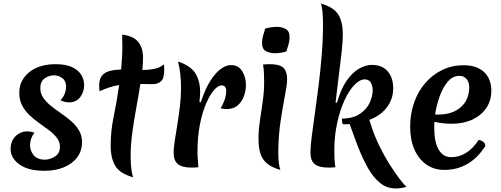

<svg xmlns="http://www.w3.org/2000/svg" viewBox="-20 -946 2832 1086"><path d="M232 20Q139 20 89.5 -16Q40 -52 40 -103Q40 -148 68 -175.5Q96 -203 135 -203Q143 -203 154 -201Q165 -199 175 -195Q150 -164 150 -125Q150 -93 170.5 -68Q191 -43 234 -43Q264 -43 291.5 -61Q319 -79 319 -116Q319 -144 302 -166Q285 -188 259 -208Q233 -228 203.5 -248.5Q174 -269 148 -293.5Q122 -318 105.5 -349Q89 -380 89 -421Q89 -468 114 -504.5Q139 -541 185 -562Q231 -583 293 -583Q354 -583 389.5 -565.5Q425 -548 440.5 -521Q456 -494 456 -464Q456 -426 433.5 -396.5Q411 -367 371 -367Q345 -367 322 -379Q340 -398 347 -418.5Q354 -439 354 -456Q354 -488 332.5 -504Q311 -520 285 -520Q257 -520 232.5 -502.5Q208 -485 208 -448Q208 -417 225 -392.5Q242 -368 269 -346.5Q296 -325 326 -304.5Q356 -284 383 -260.5Q410 -237 427 -208Q444 -179 444 -142Q444 -93 417 -56.5Q390 -20 342 0Q294 20 232 20Z M719 -63Q719 -21 723 10.5Q727 42 733 57Q659 36 632.5 -7Q606 -50 606 -122Q606 -205 623 -286.5Q640 -368 654 -465Q628 -461 601 -452.5Q574 -444 543 -430Q542 -438 541.5 -446Q541 -454 541 -462Q541 -500 557.5 -519Q574 -538 602 -545Q630 -552 665 -553Q668 -583 670 -616Q672 -649 672 -685Q672 -701 671.5 -717.5Q671 -734 671 -750Q733 -743 761 -710Q789 -677 789 -618Q789 -602 788 -585Q787 -568 785 -550Q820 -550 852.5 -556.5Q885 -563 907 -582Q908 -575 908.5 -567.5Q909 -560 909 -553Q909 -503 891 -486.5Q873 -470 843 -470Q824 -470 807 -470.5Q790 -471 774 -471Q764 -407 751 -337Q738 -267 728.5 -197Q719 -127 719 -63Z M1116 -368Q1141 -445 1171.5 -491.5Q1202 -538 1231.5 -558Q1261 -578 1286 -578Q1328 -578 1349.5 -544Q1371 -510 1371 -466Q1371 -433 1359.5 -401.5Q1348 -370 1324 -349.5Q1300 -329 1262 -329Q1243 -329 1228 -334Q1238 -349 1248 -374.5Q1258 -400 1259 -425Q1261 -441 1255 -452Q1249 -463 1233 -463Q1214 -463 1191 -437Q1168 -411 1146.5 -362Q1125 -313 1111 -243Q1097 -173 1097 -85Q1097 -65 1099 -44Q1101 -23 1102 0Q1091 1 1081.5 1.5Q1072 2 1064 2Q1010 2 986 -18Q962 -38 962 -84Q962 -106 968 -146.5Q974 -187 982.5 -238Q991 -289 997.5 -343.5Q1004 -398 1004 -448Q1004 -487 1000 -525Q996 -563 987 -598Q1061 -573 1086.5 -529Q1112 -485 1112 -427Q1112 -417 1111 -401Q1110 -385 1108 -369Z M1554 -88Q1554 -52 1557 -25.5Q1560 1 1566 15Q1516 1 1489 -22.5Q1462 -46 1452 -80.5Q1442 -115 1442 -164Q1442 -208 1450 -262Q1458 -316 1466 -372Q1474 -428 1474 -479Q1474 -505 1473 -530.5Q1472 -556 1468 -581Q1476 -582 1486.5 -582.5Q1497 -583 1506 -583Q1561 -583 1582.5 -563Q1604 -543 1604 -497Q1604 -468 1592 -407Q1580 -346 1567.5 -264Q1555 -182 1554 -88ZM1600 -655Q1585 -650 1567.5 -647.5Q1550 -645 1533 -645Q1507 -645 1484.5 -656.5Q1462 -668 1462 -704Q1462 -724 1468 -744Q1474 -764 1480 -784Q1495 -789 1512.5 -791.5Q1530 -794 1547 -794Q1573 -794 1595.5 -782.5Q1618 -771 1618 -735Q1618 -715 1612 -695Q1606 -675 1600 -655Z M1886 -365Q1908 -443 1941 -490Q1974 -537 2011.5 -558Q2049 -579 2083 -579Q2141 -579 2172.5 -543Q2204 -507 2204 -446Q2204 -386 2168 -338.5Q2132 -291 2069 -268L2081 -231Q2100 -173 2127 -118Q2154 -63 2183.5 -16.5Q2213 30 2238.5 63.5Q2264 97 2279 111Q2246 120 2219 120Q2168 120 2129.5 88.5Q2091 57 2061 4Q2031 -49 2006 -113.5Q1981 -178 1958 -244Q1948 -243 1938.5 -243Q1929 -243 1920 -243Q1914 -248 1914 -275Q1978 -276 2016.5 -302.5Q2055 -329 2071.5 -366Q2088 -403 2088 -435Q2088 -461 2077 -479Q2066 -497 2043 -497Q2015 -497 1984.5 -465.5Q1954 -434 1928.5 -378.5Q1903 -323 1887 -250Q1871 -177 1871 -94Q1871 -71 1872 -48.5Q1873 -26 1877 0Q1866 1 1856.5 1.5Q1847 2 1839 2Q1785 2 1760.5 -17.5Q1736 -37 1736 -83Q1736 -116 1743 -172Q1750 -228 1760.5 -301Q1771 -374 1781.5 -458Q1792 -542 1799.5 -631.5Q1807 -721 1807 -809Q1807 -850 1804 -880.5Q1801 -911 1795 -926Q1868 -905 1893.5 -863.5Q1919 -822 1919 -751Q1919 -712 1912.5 -652.5Q1906 -593 1896.5 -520Q1887 -447 1878 -366Z M2493 15Q2435 15 2391.5 -15.5Q2348 -46 2324 -100.5Q2300 -155 2300 -229Q2300 -303 2322.5 -366.5Q2345 -430 2386 -477Q2427 -524 2482 -550.5Q2537 -577 2602 -577Q2677 -577 2718 -538.5Q2759 -500 2759 -432Q2759 -377 2730.5 -335Q2702 -293 2651.5 -269.5Q2601 -246 2534 -246Q2508 -246 2483.5 -249Q2459 -252 2437 -257Q2436 -241 2436 -226Q2436 -143 2461 -100Q2486 -57 2533 -57Q2623 -57 2688 -155Q2725 -146 2725 -120Q2639 15 2493 15ZM2579 -517Q2541 -517 2513 -484.5Q2485 -452 2467 -401.5Q2449 -351 2441 -298H2459Q2539 -298 2586.5 -340Q2634 -382 2634 -452Q2634 -481 2619 -499Q2604 -517 2579 -517Z"/></svg>

Font: Merienda SemiBold
Style: Regular
Weight: 600
Designer: Eduardo Rodriguez Tunni
Foundry: Eduardo Rodriguez Tunni
Version: Version 2.001; ttfautohint (v1.8.4.7-5d5b)